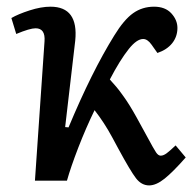

<svg xmlns="http://www.w3.org/2000/svg" viewBox="-20 -543 590 577"><path d="M175.8 -161.1 186 -160.2Q255.9 -327.6 323.2 -436Q352.5 -483.9 380.1 -503.4Q407.7 -522.9 442.9 -522.9Q476.6 -522.9 494.9 -502.9Q513.2 -482.9 513.2 -459Q513.2 -433.1 497.6 -413.3Q481.9 -393.6 453.1 -383.8L435.1 -409.2Q423.3 -425.8 410.2 -425.8Q391.1 -425.8 367.2 -396Q340.3 -362.3 310.1 -304.2Q311 -302.7 316.4 -296.9Q321.8 -291 323.2 -289.3Q324.7 -287.6 329.8 -281.7Q335 -275.9 336.9 -272.9Q338.9 -270 343.8 -263.7Q348.6 -257.3 351.8 -252.7Q355 -248 360.1 -240.7Q365.2 -233.4 369.4 -226.3Q373.5 -219.2 379.2 -210Q384.8 -200.7 390.1 -190.9Q402.8 -167.5 421.4 -133.8Q442.4 -94.7 449 -85Q455.6 -75.2 462.9 -75.2Q471.2 -75.2 481 -82.5Q490.7 -89.8 507.8 -106L538.1 -69.8Q500 -26.4 474.6 -6.1Q449.2 14.2 428.2 14.2Q405.3 14.2 388.7 -7.3Q372.1 -28.8 335.9 -95.7Q323.7 -118.2 316.9 -130.9Q293.5 -174.3 264.2 -211.9Q238.3 -158.7 215.3 -99.4Q192.4 -40 181.2 0H85L113.8 -418.9Q116.7 -458 86.9 -458Q69.8 -458 28.8 -440.9L14.2 -488.8Q34.2 -500.5 68.8 -511.7Q103.5 -522.9 131.8 -522.9Q216.3 -522.9 206.1 -420.9Z"/></svg>

Font: Literata Book Medium
Style: Italic
Weight: 500
Italic angle: -3°
Designer: Latin by Veronika Burian and Jose Scaglione. Greek by Irene Vlachou. Cyrillic by Vera Evstafieva
Foundry: TypeTogether
Version: Version 1.003;PS 001.003;hotconv 1.0.88;makeotf.lib2.5.64775